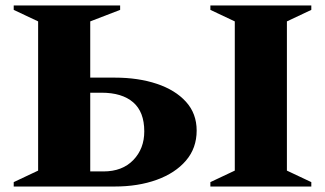

<svg xmlns="http://www.w3.org/2000/svg" viewBox="-20 -680 1185 700"><path d="M398 0H30V-16L119 -58V-602L30 -644V-660H418V-644L309 -602V-397H398Q484 -397 551.5 -374.5Q619 -352 658 -309Q697 -266 697 -204Q697 -140 658 -94.5Q619 -49 551.5 -24.5Q484 0 398 0ZM350 -342H309V-55H357Q426 -55 466 -96.5Q506 -138 506 -201Q506 -272 465.5 -307Q425 -342 350 -342ZM747 0V-16L836 -58V-602L747 -644V-660H1115V-644L1026 -602V-58L1115 -16V0Z"/></svg>

Font: Spectral ExtraBold
Style: Regular
Weight: 800
Designer: Jean-Baptiste Levee
Foundry: Production Type
Version: Version 2.001